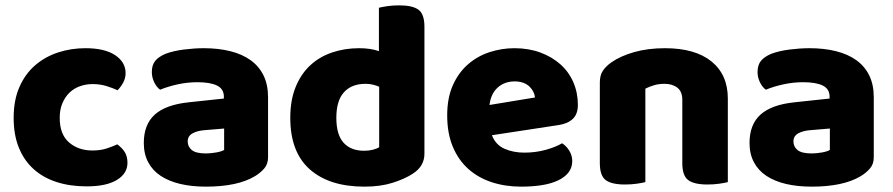

<svg xmlns="http://www.w3.org/2000/svg" viewBox="-20 -681 3335 717"><path d="M326 -367Q301 -367 278.5 -359Q256 -351 239.5 -335Q223 -319 213 -295.5Q203 -272 203 -241Q203 -179 238 -149Q273 -119 325 -119Q355 -119 378 -126.5Q401 -134 418 -142Q437 -128 446.5 -112Q456 -96 456 -73Q456 -33 416.5 -9Q377 15 304 15Q241 15 190.5 -1.5Q140 -18 104.5 -50.5Q69 -83 50 -130.5Q31 -178 31 -241Q31 -307 52.5 -356Q74 -405 111 -437Q148 -469 196.5 -485Q245 -501 299 -501Q371 -501 410 -475Q449 -449 449 -408Q449 -389 440 -372.5Q431 -356 419 -344Q402 -352 378 -359.5Q354 -367 326 -367Z M749 -108Q766 -108 786.5 -111.5Q807 -115 817 -121V-201L745 -195Q717 -193 699 -183Q681 -173 681 -153Q681 -133 696.5 -120.5Q712 -108 749 -108ZM741 -501Q795 -501 839.5 -490Q884 -479 915.5 -456.5Q947 -434 964 -399.5Q981 -365 981 -318V-94Q981 -68 966.5 -51.5Q952 -35 932 -23Q867 16 749 16Q696 16 653.5 6Q611 -4 580.5 -24Q550 -44 533.5 -75Q517 -106 517 -147Q517 -216 558 -253Q599 -290 685 -299L816 -313V-320Q816 -349 790.5 -361.5Q765 -374 717 -374Q680 -374 643.5 -366Q607 -358 578 -346Q565 -355 556 -373.5Q547 -392 547 -412Q547 -438 559.5 -453.5Q572 -469 598 -480Q627 -491 666.5 -496Q706 -501 741 -501Z M1321 -501Q1364 -501 1395 -490V-652Q1406 -655 1426.5 -658Q1447 -661 1471 -661Q1521 -661 1543 -644.5Q1565 -628 1565 -581V-107Q1565 -60 1521 -32Q1492 -13 1446.5 1.5Q1401 16 1341 16Q1210 16 1137 -48.5Q1064 -113 1064 -241Q1064 -307 1084 -356Q1104 -405 1138.5 -437Q1173 -469 1220 -485Q1267 -501 1321 -501ZM1396 -357Q1385 -362 1372 -365Q1359 -368 1345 -368Q1293 -368 1264.5 -336.5Q1236 -305 1236 -241Q1236 -178 1263 -148Q1290 -118 1340 -118Q1358 -118 1373 -122Q1388 -126 1396 -131Z M1817 -176Q1831 -140 1864 -125.5Q1897 -111 1938 -111Q1980 -111 2018 -121.5Q2056 -132 2079 -146Q2095 -136 2106 -118Q2117 -100 2117 -80Q2117 -55 2103 -37Q2089 -19 2063.5 -7Q2038 5 2003 10.5Q1968 16 1926 16Q1867 16 1816.5 -0.5Q1766 -17 1729 -50Q1692 -83 1671 -133Q1650 -183 1650 -250Q1650 -316 1671.5 -363.5Q1693 -411 1728.5 -441.5Q1764 -472 1809 -486.5Q1854 -501 1901 -501Q1954 -501 1997.5 -485Q2041 -469 2072.5 -441Q2104 -413 2121 -374Q2138 -335 2138 -289Q2138 -255 2119 -237Q2100 -219 2066 -214ZM1902 -377Q1864 -377 1838.5 -354Q1813 -331 1808 -289L1978 -317Q1977 -327 1972 -337.5Q1967 -348 1958 -357Q1949 -366 1935 -371.5Q1921 -377 1902 -377Z M2698 -1Q2687 2 2666.5 5Q2646 8 2622 8Q2572 8 2550 -8.5Q2528 -25 2528 -72V-308Q2528 -339 2509.5 -353.5Q2491 -368 2461 -368Q2441 -368 2423.5 -363Q2406 -358 2390 -350V-1Q2379 2 2358.5 5Q2338 8 2314 8Q2264 8 2242 -8.5Q2220 -25 2220 -72V-373Q2220 -400 2231.5 -417Q2243 -434 2263 -448Q2297 -472 2348.5 -486.5Q2400 -501 2463 -501Q2576 -501 2637 -451.5Q2698 -402 2698 -313Z M3011 -108Q3028 -108 3048.5 -111.5Q3069 -115 3079 -121V-201L3007 -195Q2979 -193 2961 -183Q2943 -173 2943 -153Q2943 -133 2958.5 -120.5Q2974 -108 3011 -108ZM3003 -501Q3057 -501 3101.5 -490Q3146 -479 3177.5 -456.5Q3209 -434 3226 -399.5Q3243 -365 3243 -318V-94Q3243 -68 3228.5 -51.5Q3214 -35 3194 -23Q3129 16 3011 16Q2958 16 2915.5 6Q2873 -4 2842.5 -24Q2812 -44 2795.5 -75Q2779 -106 2779 -147Q2779 -216 2820 -253Q2861 -290 2947 -299L3078 -313V-320Q3078 -349 3052.5 -361.5Q3027 -374 2979 -374Q2942 -374 2905.5 -366Q2869 -358 2840 -346Q2827 -355 2818 -373.5Q2809 -392 2809 -412Q2809 -438 2821.5 -453.5Q2834 -469 2860 -480Q2889 -491 2928.5 -496Q2968 -501 3003 -501Z"/></svg>

Font: Baloo Bhai 2 ExtraBold
Style: Regular
Weight: 800
Designer: Supriya Tembe, Noopur Datye and Ek Type
Foundry: Ek Type
Version: Version 1.640;PS 1.000;hotconv 16.6.51;makeotf.lib2.5.65220;